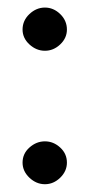

<svg xmlns="http://www.w3.org/2000/svg" viewBox="-20 -468 234 503"><path d="M155.3 -390.6Q155.3 -368.2 137.7 -351.6Q120.1 -335 97.7 -335Q75.2 -335 57.1 -351.6Q39.1 -368.2 39.1 -390.6Q39.1 -414.1 57.1 -431.2Q75.2 -448.2 97.7 -448.2Q120.1 -448.2 137.7 -431.2Q155.3 -414.1 155.3 -390.6ZM155.3 -42Q155.3 -19.5 137.7 -2.4Q120.1 14.6 97.7 14.6Q75.2 14.6 57.1 -2.4Q39.1 -19.5 39.1 -42Q39.1 -65.4 57.1 -81.5Q75.2 -97.7 97.7 -97.7Q120.1 -97.7 137.7 -81.5Q155.3 -65.4 155.3 -42Z"/></svg>

Font: Myanmar PaOh One
Style: Regular
Weight: 400
Designer: Debbi Hosken
Foundry: SIL
Version: Version 2.8